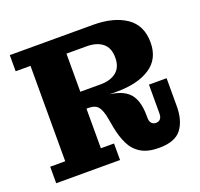

<svg xmlns="http://www.w3.org/2000/svg" viewBox="-121 -816 1000 961"><g transform="rotate(-20 379.0 -336.0)"><path d="M24 0V-88H104V-596H25V-682H294V-88H364V0ZM569 10Q510 10 473.5 -12Q437 -34 417.5 -74Q398 -114 388 -168L380 -213Q372 -259 356.5 -279Q341 -299 305 -299H294V-329H386Q476 -329 520.5 -292Q565 -255 565 -162V-153Q565 -132 574 -122.5Q583 -113 597 -113Q612 -113 620.5 -122.5Q629 -132 629 -153V-305H723V-155Q723 -80 689 -35Q655 10 569 10ZM294 -299V-389H402Q455 -389 486 -414Q517 -439 517 -490Q517 -542 486 -567Q455 -592 402 -592H294V-682H468Q577 -682 643 -637.5Q709 -593 709 -501Q709 -413 643 -370Q577 -327 468 -327H371L343 -299Z"/></g></svg>

Font: Montagu Slab
Style: Bold
Weight: 700
Designer: Florian Karsten
Foundry: Florian Karsten
Version: Version 1.000